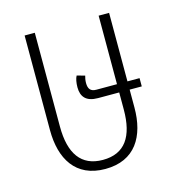

<svg xmlns="http://www.w3.org/2000/svg" viewBox="-85 -591 620 674"><g transform="rotate(-15 225.0 -254.0)"><path d="M217 9C326 9 371 -69 371 -173V-238H415V-268H371V-517H333V-268H258C237 -268 229 -279 229 -300C229 -310 231 -320 233 -326L204 -334C199 -325 196 -310 196 -293C196 -259 213 -238 256 -238H333V-176C333 -78 297 -24 217 -24C138 -24 101 -78 101 -176V-517H64V-173C64 -69 109 9 217 9Z"/></g></svg>

Font: Noto Sans Thai UI ExtCond ExtLt
Style: Regular
Weight: 200
Width: 2
Designer: Monotype Design Team
Foundry: Monotype Imaging Inc.
Version: Version 2.000